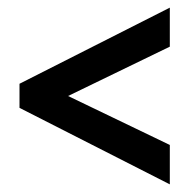

<svg xmlns="http://www.w3.org/2000/svg" viewBox="-20 -674 494 502"><path d="M424 -192V-295L158 -423L424 -552V-654L31 -455V-392Z"/></svg>

Font: Noto Sans Malayalam UI ExtraCondensed SemiBold
Style: Regular
Weight: 600
Width: 2
Designer: Jelle Bosma - Monotype Design Team
Foundry: Monotype Imaging Inc.
Version: Version 2.104